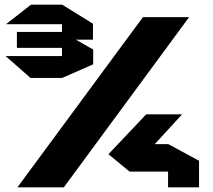

<svg xmlns="http://www.w3.org/2000/svg" viewBox="-20 -798 906 818"><path d="M110 -466 5 -558V-559H244V-466ZM52 -594V-662H244V-594ZM7 -695V-696L112 -778H244V-695ZM244 -629V-778H245L376 -697V-629ZM244 -466V-662H245L377 -587V-524L245 -466ZM55 0V-1L589 -725H785V-724L252 0ZM532 -67 541 -184H696V-67ZM532 -67 442 -141 603 -311H755V-310ZM696 0V-184H697L828 -113V0Z"/></svg>

Font: Foldit ExtraBold
Style: Regular
Weight: 800
Version: Version 1.003